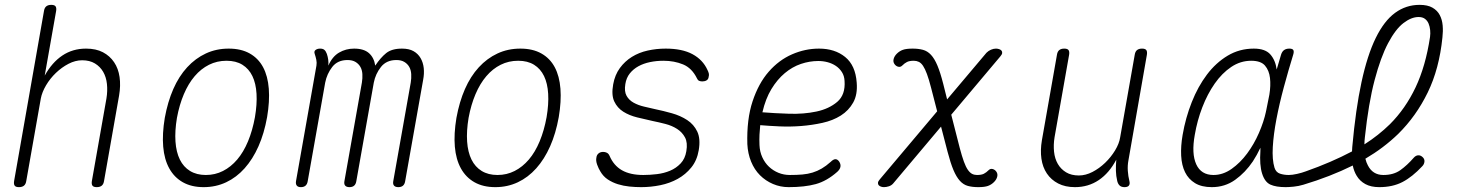

<svg xmlns="http://www.w3.org/2000/svg" viewBox="-20 -760 6040 790"><path d="M148 -355 88 -15Q86 -2 78.5 4Q71 10 58 10Q45 10 40.5 4Q36 -2 38 -15L161 -715Q163 -728 170.5 -734Q178 -740 191 -740Q204 -740 208.5 -734Q213 -728 211 -715L164 -449Q194 -503 236.5 -531.5Q279 -560 334 -560Q375 -560 403.5 -545Q432 -530 449.5 -504Q467 -478 472 -443Q477 -408 470 -367L408 -15Q406 -2 398.5 4Q391 10 378 10Q365 10 360.5 4Q356 -2 358 -15L418 -355Q423 -386 420 -414.5Q417 -443 404.5 -464.5Q392 -486 370.5 -499Q349 -512 318 -512Q290 -512 262 -497.5Q234 -483 210 -460Q186 -437 169.5 -409Q153 -381 148 -355Z M818 10Q768 10 732.5 -10Q697 -30 676.5 -67Q656 -104 651.5 -156.5Q647 -209 658 -275Q670 -341 693 -393.5Q716 -446 750 -483Q784 -520 827 -540Q870 -560 921 -560Q972 -560 1007.5 -540Q1043 -520 1062.5 -483.5Q1082 -447 1086 -395Q1090 -343 1079 -278Q1067 -211 1043.5 -158Q1020 -105 986.5 -67.5Q953 -30 910.5 -10Q868 10 818 10ZM827 -40Q865 -40 897.5 -56.5Q930 -73 956 -103.5Q982 -134 1000.5 -178.5Q1019 -223 1029 -278Q1038 -331 1035.5 -374Q1033 -417 1018.5 -447Q1004 -477 977.5 -493.5Q951 -510 912 -510Q873 -510 840 -493.5Q807 -477 781 -446.5Q755 -416 736.5 -372.5Q718 -329 708 -275Q699 -221 702 -177.5Q705 -134 720 -103.5Q735 -73 762 -56.5Q789 -40 827 -40Z M1218 10Q1206 10 1201 3.5Q1196 -3 1198 -15L1282 -490Q1284 -502 1281.5 -514Q1279 -526 1275 -538Q1271 -549 1278.5 -554.5Q1286 -560 1297 -560Q1309 -560 1315 -554.5Q1321 -549 1325 -538Q1329 -526 1330.5 -514Q1332 -502 1331 -490Q1347 -527 1375 -543.5Q1403 -560 1437 -560Q1477 -560 1498 -541.5Q1519 -523 1524 -490Q1546 -523 1569 -541.5Q1592 -560 1634 -560Q1663 -560 1681.5 -549.5Q1700 -539 1710.5 -521Q1721 -503 1723.5 -480Q1726 -457 1721 -431L1647 -14Q1645 -2 1638 4Q1631 10 1619 10Q1607 10 1601.5 4Q1596 -2 1598 -14L1670 -420Q1673 -438 1672 -455Q1671 -472 1664 -484.5Q1657 -497 1644 -505Q1631 -513 1611 -513Q1570 -513 1547.5 -484.5Q1525 -456 1518 -420L1446 -14Q1444 -2 1437 4Q1430 10 1418 10Q1406 10 1400.5 4Q1395 -2 1397 -14L1469 -420Q1472 -438 1471 -455Q1470 -472 1463 -484.5Q1456 -497 1443 -505Q1430 -513 1410 -513Q1369 -513 1347 -484.5Q1325 -456 1318 -420L1246 -14Q1244 -2 1237 4Q1230 10 1218 10Z M2018 10Q1968 10 1932.5 -10Q1897 -30 1876.5 -67Q1856 -104 1851.5 -156.5Q1847 -209 1858 -275Q1870 -341 1893 -393.5Q1916 -446 1950 -483Q1984 -520 2027 -540Q2070 -560 2121 -560Q2172 -560 2207.5 -540Q2243 -520 2262.5 -483.5Q2282 -447 2286 -395Q2290 -343 2279 -278Q2267 -211 2243.5 -158Q2220 -105 2186.5 -67.5Q2153 -30 2110.5 -10Q2068 10 2018 10ZM2027 -40Q2065 -40 2097.5 -56.5Q2130 -73 2156 -103.5Q2182 -134 2200.5 -178.5Q2219 -223 2229 -278Q2238 -331 2235.5 -374Q2233 -417 2218.5 -447Q2204 -477 2177.5 -493.5Q2151 -510 2112 -510Q2073 -510 2040 -493.5Q2007 -477 1981 -446.5Q1955 -416 1936.5 -372.5Q1918 -329 1908 -275Q1899 -221 1902 -177.5Q1905 -134 1920 -103.5Q1935 -73 1962 -56.5Q1989 -40 2027 -40Z M2618 10Q2594 10 2569.5 7.5Q2545 5 2522.5 -2Q2500 -9 2481 -21.5Q2462 -34 2450 -55Q2443 -66 2437 -82.5Q2431 -99 2434 -112Q2435 -122 2442.5 -128.5Q2450 -135 2462 -135Q2470 -135 2477 -131.5Q2484 -128 2488 -119Q2505 -79 2539 -59.5Q2573 -40 2627 -40Q2654 -40 2683 -43.5Q2712 -47 2737 -57.5Q2762 -68 2780.5 -87.5Q2799 -107 2804 -138Q2810 -173 2798.5 -194.5Q2787 -216 2766 -229.5Q2745 -243 2718 -250Q2691 -257 2666 -262Q2634 -269 2601.5 -277Q2569 -285 2544.5 -300.5Q2520 -316 2507.5 -342.5Q2495 -369 2503 -413Q2510 -452 2530.5 -480Q2551 -508 2580 -526Q2609 -544 2645 -552Q2681 -560 2719 -560Q2787 -560 2829.5 -537Q2872 -514 2891 -472Q2895 -464 2896.5 -457.5Q2898 -451 2896 -445Q2895 -434 2887.5 -429.5Q2880 -425 2870 -425Q2862 -425 2856.5 -427.5Q2851 -430 2848 -437Q2827 -480 2790.5 -495Q2754 -510 2710 -510Q2681 -510 2654.5 -504.5Q2628 -499 2607 -487.5Q2586 -476 2571.5 -458Q2557 -440 2553 -414Q2548 -384 2558 -366Q2568 -348 2587 -337.5Q2606 -327 2629.5 -321.5Q2653 -316 2675 -311Q2709 -304 2744.5 -294Q2780 -284 2807.5 -266Q2835 -248 2849 -218.5Q2863 -189 2855 -142Q2848 -100 2824.5 -71Q2801 -42 2768.5 -24Q2736 -6 2697 2Q2658 10 2618 10Z M3433 -95Q3440 -84 3438 -73.5Q3436 -63 3425 -53Q3382 -15 3336.5 -2.5Q3291 10 3225 10Q3191 10 3160.5 -3Q3130 -16 3107 -39Q3084 -62 3070.5 -95Q3057 -128 3055 -167Q3052 -269 3076.5 -343Q3101 -417 3143 -465Q3185 -513 3239 -536.5Q3293 -560 3350 -560Q3415 -560 3457.5 -525.5Q3500 -491 3505 -420Q3509 -371 3490.5 -338Q3472 -305 3439.5 -284.5Q3407 -264 3364 -254.5Q3321 -245 3276 -241.5Q3231 -238 3187 -240Q3143 -242 3108 -245Q3106 -226 3105 -206Q3104 -186 3105 -163Q3106 -136 3116.5 -113Q3127 -90 3144 -74Q3161 -58 3183 -49Q3205 -40 3230 -40Q3259 -40 3281.5 -42Q3304 -44 3323.5 -50Q3343 -56 3361 -66.5Q3379 -77 3398 -94Q3409 -105 3417.5 -105Q3426 -105 3433 -95ZM3117 -298Q3166 -294 3226.5 -292Q3287 -290 3339 -301Q3391 -312 3425 -341Q3459 -370 3455 -427Q3454 -448 3444 -463.5Q3434 -479 3419 -489Q3404 -499 3385.5 -504Q3367 -509 3347 -509Q3311 -509 3275.5 -497Q3240 -485 3209 -459Q3178 -433 3154 -393.5Q3130 -354 3117 -298Z M4096 -528 3894 -288 3929 -151Q3938 -117 3946 -95Q3954 -73 3962.5 -61Q3971 -49 3980 -44.5Q3989 -40 4000 -40Q4018 -40 4028 -45Q4038 -50 4048 -60Q4055 -67 4064.5 -64.5Q4074 -62 4080 -53Q4086 -44 4083 -32.5Q4080 -21 4070 -11Q4059 0 4045 5Q4031 10 4005 10Q3981 10 3962.5 5Q3944 0 3929.5 -16Q3915 -32 3903 -60.5Q3891 -89 3879 -135L3852 -239L3655 -5Q3648 3 3637.5 6.5Q3627 10 3617 10Q3611 10 3605 8Q3599 6 3595.5 2Q3592 -2 3592.5 -8Q3593 -14 3600 -22L3836 -302L3811 -399Q3802 -434 3794 -455.5Q3786 -477 3778 -489Q3770 -501 3760.5 -505.5Q3751 -510 3740 -510Q3722 -510 3712 -505Q3702 -500 3692 -490Q3685 -483 3675.5 -485.5Q3666 -488 3660 -497Q3654 -506 3657 -517.5Q3660 -529 3670 -539Q3681 -550 3695 -555Q3709 -560 3735 -560Q3759 -560 3777.5 -555Q3796 -550 3810.5 -534.5Q3825 -519 3837 -490.5Q3849 -462 3861 -415L3877 -351L4039 -543Q4047 -551 4057.5 -555.5Q4068 -560 4078 -560Q4084 -560 4090.5 -558Q4097 -556 4100.5 -552Q4104 -548 4103.5 -542Q4103 -536 4096 -528Z M4607 10Q4594 10 4587 3.5Q4580 -3 4577 -15Q4572 -36 4571.5 -57Q4571 -78 4573 -103Q4544 -48 4501 -19Q4458 10 4403 10Q4363 10 4334 -5Q4305 -20 4287.5 -46Q4270 -72 4265 -107Q4260 -142 4267 -183L4329 -535Q4331 -548 4338.5 -554Q4346 -560 4359 -560Q4372 -560 4376.5 -554Q4381 -548 4379 -535L4319 -195Q4314 -164 4317 -135.5Q4320 -107 4332.5 -85.5Q4345 -64 4366.5 -51Q4388 -38 4419 -38Q4447 -38 4475 -52.5Q4503 -67 4527 -90Q4551 -113 4568 -141Q4585 -169 4589 -195L4649 -535Q4651 -548 4658.5 -554Q4666 -560 4679 -560Q4692 -560 4696.5 -554Q4701 -548 4699 -535L4623 -100Q4619 -79 4620.5 -57Q4622 -35 4627 -15Q4630 -3 4625 3.5Q4620 10 4607 10Z M5655 10Q5621 10 5598 -2.5Q5575 -15 5562 -37Q5551 -55 5546 -79Q5453 -33 5343 0Q5323 6 5303 8Q5283 10 5270 10Q5230 10 5207 -0.5Q5184 -11 5173 -46Q5162 -81 5166 -139V-152Q5152 -122 5135 -96Q5104 -50 5062 -20Q5020 10 4966 10Q4924 10 4897 -6.5Q4870 -23 4856 -51.5Q4842 -80 4840 -119.5Q4838 -159 4846 -205Q4858 -275 4883.5 -339.5Q4909 -404 4946 -453Q4983 -502 5031.5 -531Q5080 -560 5139 -560Q5186 -560 5207 -536Q5228 -512 5233 -474Q5242 -505 5251 -535Q5255 -548 5263.5 -554Q5272 -560 5285 -560Q5298 -560 5301.5 -554Q5305 -548 5301 -535Q5281 -470 5262.5 -401.5Q5244 -333 5232 -270Q5220 -207 5217 -155Q5214 -103 5224 -70Q5230 -51 5246.5 -45.5Q5263 -40 5283 -40Q5297 -40 5317 -44.5Q5337 -49 5353 -55Q5458 -92 5543 -137Q5543 -146 5544 -155Q5558 -311 5582 -422Q5606 -533 5640.5 -603.5Q5675 -674 5720 -707Q5765 -740 5821 -740Q5854 -740 5874 -728.5Q5894 -717 5904 -698Q5914 -679 5916 -655Q5918 -631 5915 -606Q5902 -477 5854.5 -379.5Q5807 -282 5733 -209Q5673 -151 5598 -107Q5602 -91 5608 -80Q5618 -60 5634 -50Q5650 -40 5672 -40Q5714 -40 5742 -60Q5770 -80 5797 -111Q5805 -120 5814.5 -121Q5824 -122 5833 -114Q5842 -106 5841 -95Q5840 -84 5832 -76Q5791 -32 5750.5 -11Q5710 10 5655 10ZM4973 -40Q5012 -40 5047.5 -65Q5083 -90 5111.5 -128.5Q5140 -167 5160 -213Q5180 -259 5189 -301V-303Q5190 -304 5190 -306Q5196 -337 5203 -371Q5209 -408 5205.5 -439Q5202 -470 5185 -490Q5168 -510 5128 -510Q5084 -510 5046 -484.5Q5008 -459 4978 -416Q4948 -373 4927 -318.5Q4906 -264 4896 -205Q4882 -128 4902 -84Q4922 -40 4973 -40ZM5594 -166Q5652 -203 5699 -249Q5763 -313 5804.5 -400.5Q5846 -488 5864 -608Q5866 -622 5864.5 -636.5Q5863 -651 5858 -663Q5853 -675 5843 -682.5Q5833 -690 5817 -690Q5787 -690 5754.5 -665Q5722 -640 5691.5 -582.5Q5661 -525 5636 -430.5Q5611 -336 5596 -196Q5594 -180 5594 -166Z"/></svg>

Font: Maple Mono Thin
Style: Italic
Weight: 250
Italic angle: -10°
Monospace: yes
Designer: subframe7536
Version: Version 7.000